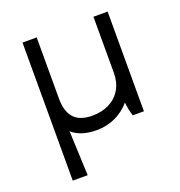

<svg xmlns="http://www.w3.org/2000/svg" viewBox="-130 -631 884 941"><g transform="rotate(-20 312.0 -160.0)"><path d="M90 -520H164V-200Q164 -134 194.5 -100Q225 -66 291 -66Q340 -66 378.5 -85.5Q417 -105 438.5 -141.5Q460 -178 460 -227V-520H534V0H476Q471 -13 467 -33.5Q463 -54 461 -72Q429 -34 384 -13Q339 8 286 8Q195 8 149 -41.5Q103 -91 100 -187ZM158 -35 168 200H90V-520Z"/></g></svg>

Font: Fixel Italic Variable Display Thin
Style: Italic
Weight: 100
Italic angle: -10°
Designer: AlfaBravo + MacPaw
Foundry: Kyrylo Tkachov, Marchela Mozhyna, Serhii Makarenko, Maria Weinstein, Zakhar Kryvoshyya
Version: Version 1.210;Glyphs 3.2 (3217)